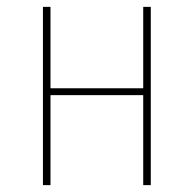

<svg xmlns="http://www.w3.org/2000/svg" viewBox="-20 -539 565 559"><path d="M397 0V-262H127V0H105V-519H127V-282H397V-519H419V0Z"/></svg>

Font: Fira Sans Condensed Thin
Style: Regular
Weight: 250
Width: 3
Designer: Carrois Corporate & Edenspiekermann AG
Foundry: Carrois Corporate GbR & Edenspiekermann AG
Version: Version 4.203